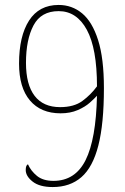

<svg xmlns="http://www.w3.org/2000/svg" viewBox="-20 -744 505 776"><path d="M193 12Q140 12 112 -10Q84 -32 84 -57Q84 -76 93 -80Q105 -53 129.5 -33Q154 -13 196 -13Q284 -13 326 -97Q368 -181 372 -357Q362 -346 343 -329Q324 -312 294 -299Q264 -286 225 -286Q145 -286 101 -338Q57 -390 57 -487Q57 -598 97.5 -661Q138 -724 217 -724Q271 -724 312 -690Q353 -656 376.5 -582Q400 -508 400 -388Q400 -244 377.5 -156Q355 -68 309 -28Q263 12 193 12ZM223 -311Q279 -311 313 -336Q347 -361 372 -395Q372 -548 331 -623.5Q290 -699 217 -699Q146 -699 115.5 -641.5Q85 -584 85 -490Q85 -402 120 -356.5Q155 -311 223 -311Z"/></svg>

Font: Noto Serif Condensed Thin
Style: Regular
Weight: 100
Width: 3
Designer: Monotype Design Team
Foundry: Monotype Imaging Inc.
Version: Version 2.013; ttfautohint (v1.8.4.7-5d5b)